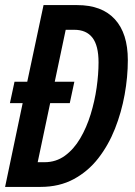

<svg xmlns="http://www.w3.org/2000/svg" viewBox="-21 -734 532 754"><path d="M-1 0 68 -329H18L36 -413H86L150 -714H282Q379 -714 430 -658.5Q481 -603 481 -498Q481 -432 468.5 -362.5Q456 -293 430.5 -228.5Q405 -164 365 -112.5Q325 -61 268.5 -30.5Q212 0 138 0ZM154 -97Q199 -97 234 -122.5Q269 -148 294 -190.5Q319 -233 335 -285Q351 -337 358.5 -390Q366 -443 366 -489Q366 -555 342 -586Q318 -617 271 -617H237L194 -413H271L253 -329H176L127 -97Z"/></svg>

Font: Noto Sans ExtraCondensed SemiBold
Style: Italic
Weight: 600
Width: 2
Italic angle: -12°
Designer: Monotype Design Team
Foundry: Monotype Imaging Inc.
Version: Version 2.013; ttfautohint (v1.8.4.7-5d5b)